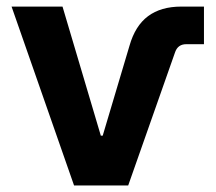

<svg xmlns="http://www.w3.org/2000/svg" viewBox="-20 -566 658 586"><path d="M206 0 15.3 -545.9H170.8L287.7 -152H293.5L375.2 -426.3Q392.5 -487.3 431.8 -516.6Q471.2 -545.9 533.2 -545.9H602.5V-431.1H548.4Q523.3 -431.1 514.7 -407.5L371.3 0Z"/></svg>

Font: Adwaita Sans
Style: Regular
Weight: 400
Designer: Rasmus Andersson
Foundry: rsms
Version: Version 4.001;git-9221beed3